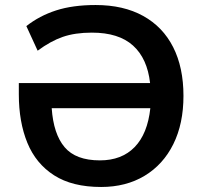

<svg xmlns="http://www.w3.org/2000/svg" viewBox="-20 -735 806 765"><path d="M383 10Q268 10 195.5 -36.5Q123 -83 89 -166Q55 -249 55 -359V-404H578Q567 -502 510 -553.5Q453 -605 346 -605Q279 -605 230 -588Q181 -571 130 -533L85 -631Q137 -672 203.5 -693.5Q270 -715 361 -715Q472 -715 550.5 -671.5Q629 -628 670 -547Q711 -466 711 -353Q711 -242 670.5 -160.5Q630 -79 556 -34.5Q482 10 383 10ZM378 -96Q465 -96 516.5 -149Q568 -202 579 -304H186Q193 -201 237.5 -148.5Q282 -96 378 -96Z"/></svg>

Font: MulishBold
Style: Bold
Weight: 700
Designer: Vernon Adams
Foundry: Vernon Adams
Version: Version 3.602; ttfautohint (v1.8.3)